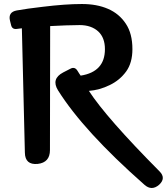

<svg xmlns="http://www.w3.org/2000/svg" viewBox="-20 -810 832 957"><path d="M700 111Q548 -23 440.5 -140.5Q333 -258 269 -360Q234 -417 295 -449L330 -467Q353 -480 367 -456Q371 -450 374.5 -444Q378 -438 382 -433Q503 -452 503 -565Q503 -622 470 -653Q435 -685 377 -685Q344 -685 307.5 -683.5Q271 -682 230 -680L229 -62Q229 0 168 7Q105 13 104 -49L89 -669L65 -666Q40 -662 35 -686L30 -706Q19 -750 64 -758Q114 -767 192 -776Q249 -783 297.5 -786.5Q346 -790 388 -790Q463 -790 518 -766Q574 -742 607 -692Q640 -643 640 -565Q640 -497 609 -454Q577 -410 527 -386Q476 -361 423 -357Q511 -222 775 44Q809 78 773 111Q736 143 700 111Z"/></svg>

Font: MaokenZhuyuanTi
Style: Regular
Weight: 400
Designer: Fontworks Inc & LongZhuTi team: ZERO子、时光羊、荆南、频凡、刘鹏、Little White Dog、帆影Magmeta、奈白不弍、白日月球、ChaoTawei、雨三（排名不分先后）
Version: Version 1.000; 20230222